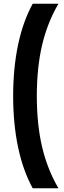

<svg xmlns="http://www.w3.org/2000/svg" viewBox="-20 -892 340 1022"><path d="M154 110Q102 15 76 -109.5Q50 -234 50 -381Q50 -528 76 -652.5Q102 -777 154 -872H291Q232 -771 204 -651.5Q176 -532 176 -381Q176 -230 204 -110.5Q232 9 291 110Z"/></svg>

Font: Open Sauce Sans Black
Style: Regular
Weight: 900
Designer: Alfredo Marco Pradil
Foundry: Creative Sauce Fz LLC
Version: Version 1.477